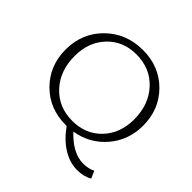

<svg xmlns="http://www.w3.org/2000/svg" viewBox="-202 -852 1194 1194"><g transform="rotate(45 395.0 -255.0)"><path d="M716 81 737 129Q696 154 637 154Q573 154 511 116Q449 78 398 6H390Q246 6 151.5 -89Q57 -184 57 -326Q57 -471 155.5 -567.5Q254 -664 400 -664Q544 -664 638.5 -569Q733 -474 733 -332Q733 -204 654 -111.5Q575 -19 452 1Q543 99 637 99Q681 99 716 81ZM125 -337Q125 -207 202 -124Q279 -41 400 -41Q517 -41 591.5 -119Q666 -197 666 -320Q666 -450 589 -533Q512 -616 390 -616Q274 -616 199.5 -538Q125 -460 125 -337Z"/></g></svg>

Font: EauTestSC Semilight
Style: Regular
Weight: 300
Designer: Christian Thalmann (Catharsis Fonts)
Version: Version 0.001;PS 000.001;hotconv 1.0.88;makeotf.lib2.5.64775